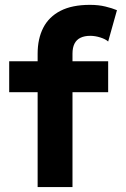

<svg xmlns="http://www.w3.org/2000/svg" viewBox="-20 -755 509 775"><path d="M416.6 -587.4 452.1 -713.9Q433.1 -721.9 405.5 -728.6Q377.9 -735.4 343.1 -735.4Q270.8 -735.4 224.1 -711.3Q177.3 -687.2 154.6 -642.9Q131.9 -598.6 131.9 -538.1V-507.8H17.1V-382.8H131.9V0H272.6V-382.8H416.6V-507.8H272.6V-538.1Q272.6 -562.7 280.7 -578.8Q288.9 -594.9 305 -602.6Q321.1 -610.4 344.2 -610.4Q363.7 -610.4 384.8 -603.8Q405.9 -597.2 416.6 -587.4Z"/></svg>

Font: Giphurs SC
Style: Regular
Weight: 400
Version: Version 0.920